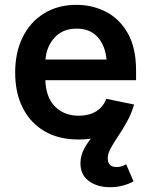

<svg xmlns="http://www.w3.org/2000/svg" viewBox="-20 -573 631 804"><path d="M308.6 11.2Q226.1 11.2 166.7 -23.4Q107.4 -58.1 75.4 -121.1Q43.5 -184.1 43.5 -269.5Q43.5 -353.5 75 -417.2Q106.4 -481 164.3 -516.8Q222.2 -552.7 300.3 -552.7Q366.7 -552.7 423.6 -523.7Q480.5 -494.6 515.1 -433.8Q549.8 -373 549.8 -277.3V-237.3H169.9Q172.4 -164.6 210.7 -126.5Q249 -88.4 310.1 -88.4Q352.1 -88.4 382.1 -106.4Q412.1 -124.5 424.8 -159.2L541.5 -135.3Q522 -69.3 460.7 -29.1Q399.4 11.2 308.6 11.2ZM170.4 -323.7H426.3Q420.4 -382.3 388.9 -417.7Q357.4 -453.1 300.8 -453.1Q242.7 -453.1 208.7 -415.8Q174.8 -378.4 170.4 -323.7ZM440.9 210.9Q386.7 210.9 351.8 184.8Q316.9 158.7 316.9 110.8Q316.9 76.2 335.2 44.9Q353.5 13.7 382.3 -21.5L541.5 -135.3Q529.8 -95.2 511.2 -62.3Q492.7 -29.3 474.4 -2.2Q456.1 24.9 443.6 47.6Q431.2 70.3 431.2 89.8Q431.2 126.5 468.3 126.5Q480 126.5 489.7 123.3Q499.5 120.1 508.3 114.7L539.1 186.5Q522 196.3 496.3 203.6Q470.7 210.9 440.9 210.9Z"/></svg>

Font: Inter-SemiBold
Style: Regular
Weight: 600
Designer: Rasmus Andersson
Foundry: rsms
Version: Version 4.000;git-a52131595